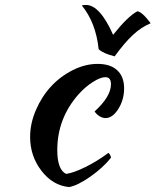

<svg xmlns="http://www.w3.org/2000/svg" viewBox="-20 -735 635 784"><path d="M103 -175.8Q103 -231 126.7 -285.9Q150.4 -340.8 188.2 -381.8Q226.1 -422.9 276.9 -448.5Q327.6 -474.1 378.9 -474.1Q430.7 -474.1 458.7 -448Q486.8 -421.9 486.8 -374Q486.8 -328.1 463.4 -290.5Q439.9 -252.9 411.1 -252.9Q398.9 -252.9 386.7 -260.3Q374.5 -267.6 366.2 -279.8Q433.1 -340.8 433.1 -391.1Q433.1 -419.9 410.2 -419.9Q390.6 -419.9 359.9 -400.6Q329.1 -381.3 301.8 -351.1Q213.9 -252.4 213.9 -122.1Q213.9 -42 250 -24.9Q279.8 -28.8 328.4 -52.7Q377 -76.7 422.9 -110.8Q426.8 -107.9 429.9 -101.6Q433.1 -95.2 433.1 -90.8Q400.4 -49.8 348.4 -13.4Q296.4 22.9 262.2 28.8Q196.3 22.9 149.7 -37.1Q103 -97.2 103 -175.8ZM448.2 -504.9Q402.3 -516.1 382.8 -534.2Q371.6 -642.1 314 -712.9Q323.7 -714.8 331.1 -714.8Q387.7 -714.8 441.9 -592.8Q502 -668.5 541 -689Q561 -686 595.2 -640.1Q557.6 -624.5 523.2 -592.8Q488.8 -561 448.2 -504.9Z"/></svg>

Font: Kaushan Script
Style: Regular
Weight: 400
Designer: Pablo Impallari
Foundry: Pablo Impallari
Version: Version 1.002